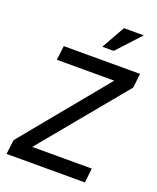

<svg xmlns="http://www.w3.org/2000/svg" viewBox="-165 -1014 911 1112"><g transform="rotate(20 290.5 -458.5)"><path d="M403 -917H525L392 -773H322ZM139 -89H506L496 0H13L24 -89L454 -612H100L111 -700H581L571 -612Z"/></g></svg>

Font: Haskoy Medium
Style: Italic
Weight: 500
Designer: Ertekin Erdin
Foundry: Ertekin Erdin
Version: Version 2.000; ttfautohint (v1.8.4.7-5d5b)